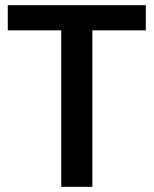

<svg xmlns="http://www.w3.org/2000/svg" viewBox="-20 -720 592 740"><path d="M216 0V-603H10V-700H542V-603H336V0Z"/></svg>

Font: DM Sans 9pt 36pt SemiBold
Style: Regular
Weight: 600
Version: Version 4.004;gftools[0.9.30]